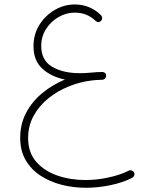

<svg xmlns="http://www.w3.org/2000/svg" viewBox="-20 -573 689 873"><path d="M71.8 54.2Q71.8 -9.8 99.4 -61.3Q127 -112.8 173.3 -150.6Q219.7 -188.5 275.4 -211.4Q213.4 -223.6 172.9 -260.5Q132.3 -297.4 132.3 -362.8Q132.3 -417 159.2 -460Q186 -502.9 229 -527.8Q272 -552.7 319.8 -552.7Q354.5 -552.7 384.8 -540.3Q415 -527.8 438 -504.9Q443.4 -500.5 444.3 -492.9Q445.3 -485.4 440.9 -480Q430.2 -466.8 415.5 -477.1Q377 -515.6 319.8 -515.6Q281.7 -515.6 246.8 -495.8Q211.9 -476.1 189.7 -441.7Q167.5 -407.2 167.5 -363.8Q167.5 -298.8 217 -269.5Q266.6 -240.2 344.2 -240.2Q356 -240.2 368.4 -241Q380.9 -241.7 393.6 -242.7Q418.9 -245.6 443.4 -245.6Q443.8 -245.6 444.3 -245.6H444.8Q445.8 -245.6 446.8 -245.6Q446.8 -245.6 447.3 -245.6Q462.4 -243.2 462.4 -229V-228.5V-228Q462.4 -223.1 460 -219.2Q459.5 -218.8 459.5 -218.3Q459.5 -218.3 459 -218.3Q454.1 -210.4 445.3 -210.4Q437.5 -210 428.7 -209.7Q419.9 -209.5 410.2 -208.5Q402.8 -208 396 -207Q343.3 -200.7 292.2 -179.9Q241.2 -159.2 199.5 -125.5Q157.7 -91.8 132.8 -46.4Q107.9 -1 107.9 55.2Q107.9 120.1 144.5 162.4Q181.2 204.6 240.7 225.1Q300.3 245.6 369.1 245.6Q419.9 245.6 473.1 234.1Q526.4 222.7 564.9 203.1Q571.3 199.7 578.6 202.1Q585.9 204.6 589.4 210.9Q592.8 217.3 590.3 224.6Q587.9 231.9 581.5 235.4Q538.6 257.3 481.9 269Q425.3 280.8 370.6 280.8Q313.5 280.8 260 267.1Q206.5 253.4 164.1 225.6Q121.6 197.8 96.7 155Q71.8 112.3 71.8 54.2Z"/></svg>

Font: Mikhak-DS2-FD ExtraLight
Style: Regular
Weight: 200
Designer: Amin Abedi
Version: Version 3.2